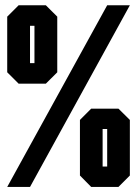

<svg xmlns="http://www.w3.org/2000/svg" viewBox="-20 -720 529 740"><path d="M200.7 -441.4 156.7 -397.5H51.8L7.8 -441.4V-655.8L51.8 -699.7H156.7L200.7 -655.8ZM112.8 -476.6V-620.6H95.7V-476.6ZM480.5 -43.5 436.5 0.5H331.5L288.1 -43.5V-257.8L331.5 -301.3H436.5L480.5 -257.8ZM393.1 -78.1V-222.7H375.5V-78.1ZM7.8 0.5 393.1 -699.7H480.5L95.7 0.5Z"/></svg>

Font: Silence
Style: Regular
Weight: 400
Designer: Lilo Joris
Foundry: Lilo Joris
Version: Version 1.035;Fontself Maker 3.5.7